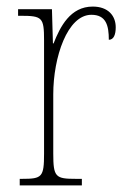

<svg xmlns="http://www.w3.org/2000/svg" viewBox="-20 -564 384 584"><path d="M40 0H229V-20H211C149 -20 142 -25 142 -97V-277C142 -390 185 -519 258 -519C303 -519 311 -486 311 -443C326 -443 332 -459 332 -481C332 -516 309 -544 262 -544C194 -544 163 -483 143 -432H141L138 -536H35V-516H42C109 -516 114 -511 114 -441V-97C114 -25 108 -20 47 -20H40Z"/></svg>

Font: Noto Serif Devanagari Condensed Thin
Style: Regular
Weight: 100
Width: 3
Designer: Universal Thirst, Indian Type Foundry and the Monotype Design Team
Foundry: Monotype Imaging Inc.
Version: Version 2.004